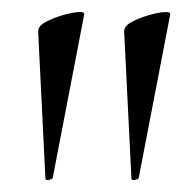

<svg xmlns="http://www.w3.org/2000/svg" viewBox="-20 -660 323 317"><path d="M55 -365 43 -608Q43 -617 55 -623.5Q67 -630 82 -634.5Q97 -639 108.5 -640Q120 -641 119 -636L67 -366Q66 -364 60.5 -363Q55 -362 55 -365ZM197 -365 185 -608Q185 -617 197 -623.5Q209 -630 224 -634.5Q239 -639 250.5 -640Q262 -641 261 -636L209 -366Q208 -364 202.5 -363Q197 -362 197 -365Z"/></svg>

Font: Cormorant Light
Style: Regular
Weight: 400
Version: Version 4.000